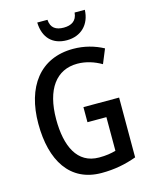

<svg xmlns="http://www.w3.org/2000/svg" viewBox="-135 -1104 873 1107"><g transform="rotate(-15 301.5 -550.0)"><path d="M481 -1017H420C416 -967 382 -949 338 -949C292 -949 261 -967 258 -1017H197C200 -925 252 -874 337 -874C421 -874 478 -930 481 -1017ZM328 -477V-387H441V-186C412 -178 383 -173 341 -173C210 -173 158 -290 158 -449C158 -629 233 -728 358 -728C409 -728 458 -712 501 -687L536 -772C484 -800 423 -817 357 -817C158 -817 52 -670 52 -451C52 -232 143 -83 332 -83C409 -83 475 -96 541 -120V-477Z"/></g></svg>

Font: Noto Sans Kannada UI Condensed Medium
Style: Regular
Weight: 500
Width: 3
Designer: Jelle Bosma - Monotype Design Team
Foundry: Monotype Imaging Inc.
Version: Version 2.005